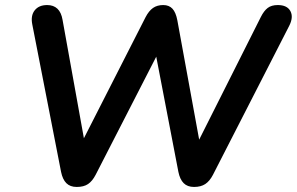

<svg xmlns="http://www.w3.org/2000/svg" viewBox="-20 -733 1176 761"><path d="M284 8Q258 8 243 -7Q228 -22 222 -52L108 -636Q101 -671 117.5 -692Q134 -713 167 -713Q192 -713 207.5 -698.5Q223 -684 228 -654L323 -127H283L557 -665Q570 -690 586.5 -701.5Q603 -713 627 -713Q650 -713 663.5 -698.5Q677 -684 683 -652L779 -127H743L1014 -666Q1026 -690 1041 -701.5Q1056 -713 1081 -713Q1118 -713 1131 -689Q1144 -665 1126 -630L824 -40Q811 -15 793.5 -3.5Q776 8 749 8Q723 8 708 -7Q693 -22 687 -52L593 -541H616L359 -40Q346 -15 329 -3.5Q312 8 284 8Z"/></svg>

Font: Nunito ExtraLight
Style: Italic
Weight: 200
Italic angle: -9°
Designer: Vernon Adams
Foundry: Vernon Adams
Version: Version 3.602